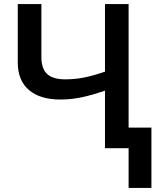

<svg xmlns="http://www.w3.org/2000/svg" viewBox="-20 -734 788 951"><path d="M500 -714V-379Q438 -358 394 -349.5Q350 -341 303 -341Q241 -341 213 -368Q185 -395 185 -451V-714H68V-424Q68 -336 123 -288.5Q178 -241 279 -241Q331 -241 382 -251.5Q433 -262 500 -285V0H617V197H730V-102H617V-714Z"/></svg>

Font: OpenSansMMV
Style: Semibold
Weight: 600
Designer: Steve Matteson
Foundry: Ascender Corporation
Version: Version 6.000